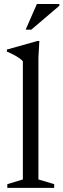

<svg xmlns="http://www.w3.org/2000/svg" viewBox="-20 -912 308 932"><path d="M166.5 -41 243 -18V0H15.5V-18L91 -41V-614.5Q84.5 -622 74 -629.5Q63.5 -637 48.2 -645.2Q33 -653.5 13.5 -661.5V-671.5L161.5 -713H171L166.5 -632.5ZM104.5 -768 159 -892.5H268V-884L132 -768Z"/></svg>

Font: Newsreader 24pt
Style: Regular
Weight: 400
Designer: Hugues Gentile
Foundry: Production Type
Version: Version 1.003